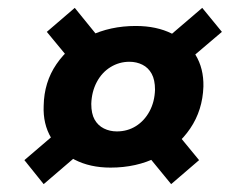

<svg xmlns="http://www.w3.org/2000/svg" viewBox="-20 -543 608 488"><path d="M261 -117Q209 -117 170 -137Q131 -157 110 -192.5Q89 -228 91 -274Q92 -334 123.5 -380Q155 -426 207.5 -451.5Q260 -477 325 -477Q378 -477 417 -457.5Q456 -438 477 -403.5Q498 -369 497 -323Q495 -263 463.5 -216.5Q432 -170 379.5 -143.5Q327 -117 261 -117ZM91 -75 42 -136 153 -231 217 -183ZM415 -75 338 -169 412 -226 486 -136ZM277 -209Q304 -209 325.5 -222.5Q347 -236 360 -260Q373 -284 374 -315Q374 -340 365.5 -355.5Q357 -371 342 -378.5Q327 -386 309 -386Q283 -386 261 -372.5Q239 -359 226 -334.5Q213 -310 212 -279Q212 -254 220.5 -239Q229 -224 244 -216.5Q259 -209 277 -209ZM175 -370 99 -462 170 -523 252 -422ZM424 -360 376 -422 494 -523 544 -462Z"/></svg>

Font: DM Sans 18pt Black
Style: Italic
Weight: 900
Italic angle: -10°
Designer: Colophon Foundry, Jonny Pinhorn
Foundry: Colophon Foundry
Version: Version 4.004;gftools[0.9.30]